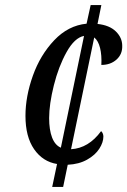

<svg xmlns="http://www.w3.org/2000/svg" viewBox="-20 -734 500 754"><path d="M204 -90Q148 -99 114 -148Q80 -197 80 -279Q80 -355 109 -436.5Q138 -518 193 -576Q248 -634 320 -641L336 -714H378L363 -640Q410 -635 435 -610.5Q460 -586 460 -554Q461 -521 437.5 -500Q414 -479 378 -479Q380 -517 373 -545.5Q366 -574 350 -587L259 -148Q328 -152 377 -219Q381 -216 383.5 -210Q386 -204 386 -198Q386 -175 370 -150Q354 -125 322 -107Q290 -89 246 -87L228 0H185ZM310 -593Q273 -586 241.5 -529.5Q210 -473 191.5 -399Q173 -325 173 -270Q173 -224 184.5 -194Q196 -164 219 -154Z"/></svg>

Font: Noto Serif Cond
Style: Italic
Weight: 400
Width: 3
Italic angle: -12°
Designer: Monotype Design Team
Foundry: Monotype Imaging Inc.
Version: Version 1.001